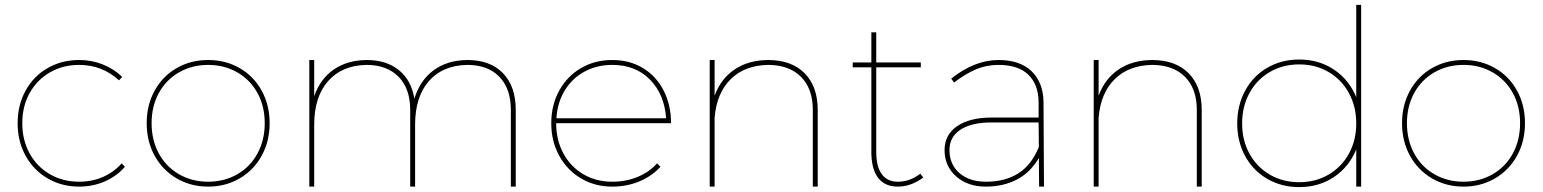

<svg xmlns="http://www.w3.org/2000/svg" viewBox="-20 -762 6299 784"><path d="M303 -497Q237 -497 184 -466.5Q131 -436 101 -382Q71 -328 71 -259Q71 -190 101 -135.5Q131 -81 184 -50.5Q237 -20 303 -20Q356 -20 400.5 -39.5Q445 -59 477 -95L490 -81Q456 -42 407.5 -21Q359 0 303 0Q232 0 174.5 -33.5Q117 -67 84.5 -126Q52 -185 52 -259Q52 -333 84.5 -392Q117 -451 174.5 -484Q232 -517 303 -517Q354 -517 399.5 -499Q445 -481 479 -448L466 -434Q397 -497 303 -497Z M1081 -259Q1081 -185 1048.5 -126Q1016 -67 958.5 -33.5Q901 0 830 0Q759 0 701.5 -33.5Q644 -67 611.5 -126Q579 -185 579 -259Q579 -333 611.5 -392Q644 -451 701.5 -484Q759 -517 830 -517Q901 -517 958.5 -484Q1016 -451 1048.5 -392Q1081 -333 1081 -259ZM599 -259Q599 -190 628.5 -135.5Q658 -81 711 -50.5Q764 -20 830 -20Q896 -20 949 -50.5Q1002 -81 1031.5 -135.5Q1061 -190 1061 -259Q1061 -328 1031.5 -382Q1002 -436 949 -466.5Q896 -497 830 -497Q764 -497 711 -466.5Q658 -436 628.5 -382Q599 -328 599 -259Z M2086 -313V0H2066V-313Q2066 -400 2019 -448.5Q1972 -497 1888 -497Q1787 -495 1731 -430.5Q1675 -366 1675 -253V0H1655V-313Q1655 -400 1607.5 -448.5Q1560 -497 1476 -497Q1376 -495 1319.5 -430.5Q1263 -366 1263 -253V0H1243V-517H1263V-369Q1287 -439 1342 -477.5Q1397 -516 1477 -517Q1558 -517 1609 -475.5Q1660 -434 1672 -359Q1695 -434 1750.5 -475Q1806 -516 1888 -517Q1982 -517 2034 -463Q2086 -409 2086 -313Z M2663 -95 2677 -81Q2641 -42 2590 -21Q2539 0 2480 0Q2409 0 2352.5 -33.5Q2296 -67 2263.5 -126Q2231 -185 2231 -259Q2231 -333 2263.5 -392Q2296 -451 2352.5 -484Q2409 -517 2480 -517Q2551 -517 2605.5 -484Q2660 -451 2690 -392Q2720 -333 2720 -259H2251Q2251 -190 2280.5 -135.5Q2310 -81 2362 -50.5Q2414 -20 2480 -20Q2536 -20 2583.5 -39.5Q2631 -59 2663 -95ZM2252 -279H2700Q2693 -377 2634 -437Q2575 -497 2480 -497Q2417 -497 2366.5 -469.5Q2316 -442 2286 -392.5Q2256 -343 2252 -279Z M3319 -313V0H3299V-313Q3299 -400 3250.5 -448.5Q3202 -497 3116 -497Q3020 -495 2963 -438Q2906 -381 2898 -281V0H2878V-517H2898V-371Q2923 -440 2979 -478Q3035 -516 3116 -517Q3212 -517 3265.5 -463Q3319 -409 3319 -313Z M3750 -37Q3700 0 3646 0Q3593 0 3565.5 -36Q3538 -72 3538 -142V-487H3462V-507H3538V-630H3558V-507H3740V-487H3558V-142Q3558 -82 3580.5 -51Q3603 -20 3646 -20Q3696 -20 3738 -53Z M4223 0 4222 -117Q4188 -58 4132.5 -29Q4077 0 4005 0Q3931 0 3884 -42Q3837 -84 3837 -149Q3837 -212 3888.5 -247Q3940 -282 4029 -282H4221V-345Q4220 -418 4178.5 -457.5Q4137 -497 4057 -497Q4008 -497 3964.5 -478.5Q3921 -460 3876 -425L3864 -441Q3960 -517 4057 -517Q4145 -517 4192.5 -471Q4240 -425 4241 -345L4243 0ZM4222 -162 4221 -262H4029Q3947 -262 3902 -232.5Q3857 -203 3857 -149Q3857 -91 3897.5 -55.5Q3938 -20 4006 -20Q4084 -20 4138 -54Q4192 -88 4222 -162Z M4887 -313V0H4867V-313Q4867 -400 4818.5 -448.5Q4770 -497 4684 -497Q4588 -495 4531 -438Q4474 -381 4466 -281V0H4446V-517H4466V-371Q4491 -440 4547 -478Q4603 -516 4684 -517Q4780 -517 4833.5 -463Q4887 -409 4887 -313Z M5538 -742V0H5518V-152Q5489 -81 5427.5 -39.5Q5366 2 5285 2Q5213 2 5155 -31.5Q5097 -65 5064.5 -124.5Q5032 -184 5032 -258Q5032 -332 5064.5 -392Q5097 -452 5155 -485.5Q5213 -519 5285 -519Q5366 -519 5427.5 -477.5Q5489 -436 5518 -365V-742ZM5518 -258Q5518 -327 5488 -382Q5458 -437 5405 -468Q5352 -499 5285 -499Q5218 -499 5165 -468Q5112 -437 5082 -382Q5052 -327 5052 -258Q5052 -189 5082 -134.5Q5112 -80 5165 -49Q5218 -18 5285 -18Q5352 -18 5405 -49Q5458 -80 5488 -134.5Q5518 -189 5518 -258Z M6207 -259Q6207 -185 6174.5 -126Q6142 -67 6084.5 -33.5Q6027 0 5956 0Q5885 0 5827.5 -33.5Q5770 -67 5737.5 -126Q5705 -185 5705 -259Q5705 -333 5737.5 -392Q5770 -451 5827.5 -484Q5885 -517 5956 -517Q6027 -517 6084.5 -484Q6142 -451 6174.5 -392Q6207 -333 6207 -259ZM5725 -259Q5725 -190 5754.5 -135.5Q5784 -81 5837 -50.5Q5890 -20 5956 -20Q6022 -20 6075 -50.5Q6128 -81 6157.5 -135.5Q6187 -190 6187 -259Q6187 -328 6157.5 -382Q6128 -436 6075 -466.5Q6022 -497 5956 -497Q5890 -497 5837 -466.5Q5784 -436 5754.5 -382Q5725 -328 5725 -259Z"/></svg>

Font: Montserrat-Arabic Thin
Style: Regular
Weight: 250
Designer: Mohamed Gaber
Foundry: Kief Type Foundry
Version: Version 5.008